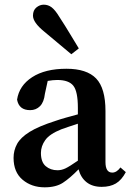

<svg xmlns="http://www.w3.org/2000/svg" viewBox="-20 -787 560 821"><path d="M415 12Q375 12 350 -8Q325 -28 316 -63Q279 -25 249 -5.5Q219 14 171 14Q115 14 76.5 -18.5Q38 -51 38 -112Q38 -144 53 -171.5Q68 -199 106.5 -223Q145 -247 217 -270Q237 -277 262 -284Q287 -291 313 -298V-326Q313 -396 293.5 -420.5Q274 -445 225 -445Q216 -445 205.5 -444Q195 -443 184 -441L172 -386Q168 -350 151 -333Q134 -316 109 -316Q61 -316 53 -361Q62 -421 117.5 -457Q173 -493 264 -493Q351 -493 391 -451.5Q431 -410 431 -312V-94Q431 -49 460 -49Q479 -49 495 -71L518 -51Q500 -17 475.5 -2.5Q451 12 415 12ZM155 -133Q155 -94 175.5 -76.5Q196 -59 226 -59Q243 -59 260 -67Q277 -75 313 -100V-258Q292 -251 273.5 -245Q255 -239 242 -234Q192 -214 173.5 -188Q155 -162 155 -133ZM317 -580 285 -555Q260 -576 233 -598.5Q206 -621 169 -652Q121 -691 121 -720Q121 -743 135.5 -755Q150 -767 167 -767Q186 -767 201 -755.5Q216 -744 233 -716Q261 -673 280 -641Q299 -609 317 -580Z"/></svg>

Font: Source Serif Pro Semibold
Style: Regular
Weight: 600
Designer: Frank Grießhammer
Foundry: Adobe Systems Incorporated
Version: Version 3.000;hotconv 1.0.109;makeotfexe 2.5.65596